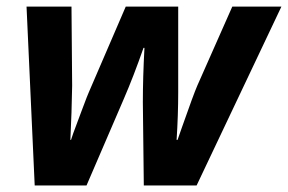

<svg xmlns="http://www.w3.org/2000/svg" viewBox="-20 -566 879 586"><path d="M418 -419.9Q387.7 -333 357.9 -264.2L244.1 0H85.9L61 -545.9H198.2L200.2 -304.2L198.2 -222.7L194.8 -139.2H196.8Q199.7 -148.9 203.6 -159.4Q207.5 -169.9 228.5 -226.1Q249.5 -282.2 251 -284.2L363.8 -545.9H523.9V-284.2Q523.9 -214.8 519 -139.2H522L535.6 -178.2Q571.3 -279.8 582 -304.2L689 -545.9H838.9L580.1 0H418.9L416 -253.9Q416 -329.6 420.9 -419.9Z"/></svg>

Font: Zoram GWebM
Style: Bold Italic
Weight: 700
Italic angle: -12°
Foundry: Ascender Corporation
Version: Version 1.000